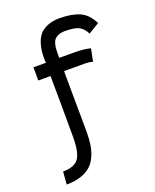

<svg xmlns="http://www.w3.org/2000/svg" viewBox="-155 -781 827 1022"><g transform="rotate(-20 259.0 -269.5)"><path d="M161.1 -74.2Q161.1 -275.9 159.2 -419.4H89.8V-494.1H160.2Q160.2 -498 159.7 -506.3Q159.2 -514.6 159.2 -519.5Q159.2 -544.4 161.6 -564.7Q164.1 -585 173.1 -610.1Q182.1 -635.3 197.5 -652.1Q212.9 -668.9 241.5 -680.7Q270 -692.4 308.6 -692.4Q376.5 -692.4 420.9 -673.3Q465.3 -654.3 493.7 -598.1L432.1 -560.5Q414.6 -595.2 388.9 -606.7Q363.3 -618.2 312.5 -618.2Q291.5 -618.2 276.9 -612.3Q262.2 -606.4 254.4 -598.1Q246.6 -589.8 242.2 -575.4Q237.8 -561 236.8 -548.6Q235.8 -536.1 235.8 -517.6V-494.6Q252 -494.6 283.7 -494.4Q315.4 -494.1 333.5 -494.1Q384.3 -492.7 412.1 -484.4L397.9 -413.1Q378.9 -419.4 350.1 -419.4H235.8Q235.8 -386.7 236.6 -300.3Q237.3 -213.9 237.8 -144.3Q238.3 -74.7 238.3 -74.2Q238.3 -33.7 233.4 -2Q228.5 29.8 215.6 59.6Q202.6 89.4 181.2 109.1Q159.7 128.9 124.5 140.9Q89.4 152.8 42.5 152.8L48.3 81.1Q112.3 81.1 136.7 47.9Q161.1 14.6 161.1 -74.2Z"/></g></svg>

Font: Fantasque Sans Mono
Style: Regular
Weight: 400
Monospace: yes
Designer: Jany Belluz
Version: Version 1.8.0 ; ttfautohint (v1.8.2)